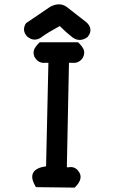

<svg xmlns="http://www.w3.org/2000/svg" viewBox="-20 -852 540 885"><path d="M212.4 -821.3Q254.9 -843.3 287.1 -820.3L377.4 -750Q395 -734.9 396.7 -716.8Q398.4 -698.7 383.3 -681.2L382.3 -680.2L381.3 -679.7Q373 -673.8 364.5 -670.9Q356 -668 347.2 -668Q338.4 -668 329.8 -671.1Q321.3 -674.3 313.5 -680.2Q287.6 -700.2 255.4 -731.9Q200.7 -702.1 176.8 -684.6Q159.7 -669.9 141.1 -669.4Q122.6 -668.9 106 -683.1H105.5V-683.6Q92.3 -697.3 90.8 -712.9Q89.4 -728.5 99.1 -743.7L100.1 -745.1L102.1 -746.6L211.4 -820.8H211.9ZM167 -657.2H335.9H339.8L342.8 -654.3Q355.5 -642.1 361.8 -631.1Q368.2 -620.1 368.2 -609.4Q368.2 -603 366.2 -596.7Q364.3 -590.3 360.8 -584.7Q357.4 -579.1 352.5 -574.7Q336.9 -559.6 311 -562.5H297.9L288.1 -81.1H297.9Q323.2 -85.4 339.4 -65.9Q354.5 -48.3 350.8 -29.3Q347.2 -10.3 327.1 9.8L324.2 12.7H320.3L151.4 10.7H145.5L143.1 5.9Q131.3 -14.2 128.9 -30.3Q126 -53.7 142.6 -67.4Q159.2 -81.1 190.4 -85H190.9H191.4H192.4L203.1 -562.5H189.9Q166 -559.6 150.4 -574.7Q145.5 -579.6 141.8 -585Q138.2 -590.3 136.5 -596.7Q134.8 -603 134.8 -609.9Q134.8 -620.6 141.4 -631.6Q147.9 -642.6 160.2 -654.3L163.1 -657.2Z"/></svg>

Font: NaikaiFont
Style: Bold
Weight: 700
Version: Version 1.89